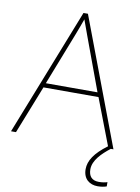

<svg xmlns="http://www.w3.org/2000/svg" viewBox="-100 -782 777 1065"><g transform="rotate(10 288.5 -249.5)"><path d="M470 131C470 80 516 36 562 0H577L307 -716H282L0 0H28L135 -271H445L545 -10L544 -11C474 41 444 87 444 135C444 190 480 217 526 217C547 217 565 213 576 209V185C565 189 547 192 528 192C489 192 470 170 470 131ZM325 -594 435 -296H144L260 -593C270 -620 283 -652 293 -682C306 -645 317 -617 325 -594Z"/></g></svg>

Font: Noto Sans Georgian Thin
Style: Regular
Weight: 100
Designer: Monotype Design Team, Akaki Razmadze
Foundry: Google LLC
Version: Version 2.005